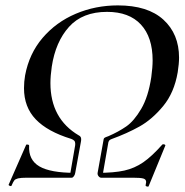

<svg xmlns="http://www.w3.org/2000/svg" viewBox="-20 -659 687 712"><path d="M259 -126Q259 -133 255.5 -137Q252 -141 244 -144Q156 -171 112.5 -216.5Q69 -262 69 -332Q69 -356 73 -379Q88 -460 138 -518.5Q188 -577 261 -608Q334 -639 417 -639Q528 -639 586 -586Q644 -533 644 -445Q644 -423 639 -391Q626 -315 585 -265.5Q544 -216 497.5 -190Q451 -164 393 -143Q388 -141 386 -139Q384 -137 382 -132L361 -12L342 -18L363 -135Q364 -145 367 -147.5Q370 -150 382 -154Q419 -170 448 -190Q477 -210 503.5 -255Q530 -300 541 -373Q546 -410 546 -435Q546 -521 502.5 -568Q459 -615 377 -615Q286 -615 236 -559.5Q186 -504 172 -412Q167 -377 167 -351Q167 -219 272 -157Q281 -153 281 -143Q281 -137 280 -133L259 -18L240 -12L258 -116Q259 -120 259 -126ZM20 31Q17 31 14 29Q11 27 12 26L77 -122Q77 -123 80 -123Q88 -123 88 -119Q85 -66 126 -42Q167 -18 259 -18Q258 -11 254 -5.5Q250 0 246 0H80Q57 0 47 2.5Q37 5 33 10Q29 15 23 29Q23 31 20 31ZM528 33Q525 33 522 31.5Q519 30 520 28L522 16Q522 6 511.5 3Q501 0 473 0H355Q350 0 345.5 -5.5Q341 -11 342 -18Q403 -18 441 -26.5Q479 -35 511 -57Q543 -79 582 -123Q583 -124 586 -124Q589 -124 591.5 -122.5Q594 -121 593 -119L531 32Q531 33 528 33Z"/></svg>

Font: Cormorant Infant SemiBold
Style: Italic
Weight: 600
Italic angle: -10°
Designer: Christian Thalmann (Catharsis Fonts)
Foundry: Catharsis Fonts
Version: Version 4.000